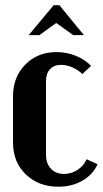

<svg xmlns="http://www.w3.org/2000/svg" viewBox="-20 -704 393 734"><path d="M89.8 -569.8 185.1 -684.1H207L300.8 -569.8H259.8L194.8 -616.2L130.9 -569.8ZM29.8 -336.9Q29.8 -409.7 76.9 -457.3Q124 -504.9 195.8 -504.9Q233.9 -504.9 269 -491Q304.2 -477.1 328.1 -452.1L294.9 -420.9Q279.3 -436.5 257.1 -446.3Q234.9 -456.1 213.9 -456.1Q186.5 -456.1 171.1 -439.5Q155.8 -422.9 155.8 -393.1V-112.8Q155.8 -79.1 174.6 -59.1Q193.4 -39.1 225.1 -39.1Q252.9 -39.1 276.6 -54.7Q300.3 -70.3 311 -95.2L353 -76.2Q335 -36.1 294.9 -13.2Q254.9 9.8 203.1 9.8Q127.4 9.8 78.6 -37.4Q29.8 -84.5 29.8 -158.2Z"/></svg>

Font: Moniqa Black Paragraph
Style: Regular
Weight: 900
Designer: Rajesh Rajput
Foundry: Rajesh Rajput
Version: Version 1.000